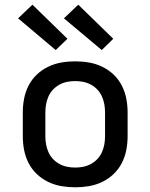

<svg xmlns="http://www.w3.org/2000/svg" viewBox="-20 -789 640 817"><path d="M300 8Q270 8 241 3Q212 -2 185 -15Q158 -28 136.5 -48.5Q115 -69 101.5 -95.5Q88 -122 82.5 -151Q77 -180 77 -210V-310Q77 -340 82.5 -369Q88 -398 101.5 -424.5Q115 -451 136.5 -471.5Q158 -492 185 -505Q212 -518 241 -523Q270 -528 300 -528Q330 -528 359 -523Q388 -518 415 -505Q442 -492 463.5 -471.5Q485 -451 498.5 -424.5Q512 -398 517.5 -369Q523 -340 523 -310V-210Q523 -180 517.5 -151Q512 -122 498.5 -95.5Q485 -69 463.5 -48.5Q442 -28 415 -15Q388 -2 359 3Q330 8 300 8ZM300 -76Q318 -76 335 -79.5Q352 -83 367.5 -91.5Q383 -100 395 -113Q407 -126 414 -142Q421 -158 424 -175Q427 -192 427 -210V-310Q427 -328 424 -345Q421 -362 414 -378Q407 -394 395 -407Q383 -420 367.5 -428.5Q352 -437 335 -440.5Q318 -444 300 -444Q282 -444 265 -440.5Q248 -437 232.5 -428.5Q217 -420 205 -407Q193 -394 186 -378Q179 -362 176 -345Q173 -328 173 -310V-210Q173 -192 176 -175Q179 -158 186 -142Q193 -126 205 -113Q217 -100 232.5 -91.5Q248 -83 265 -79.5Q282 -76 300 -76ZM413 -576 252 -711 313 -769 462 -624ZM217 -576 57 -711 118 -769 267 -624Z"/></svg>

Font: Iosevka Aile Medium
Style: Regular
Weight: 500
Designer: Belleve Invis
Foundry: Belleve Invis
Version: Version 27.3.5; ttfautohint (v1.8.4)